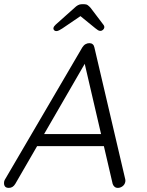

<svg xmlns="http://www.w3.org/2000/svg" viewBox="-48 -913 715 934"><path d="M376 -623 26.4 -18.6Q20.5 -8.8 12.7 -3.9Q4.9 1 -4.9 1Q-18.6 1 -23.9 -6.3Q-29.3 -13.7 -28.3 -25.4Q-28.3 -30.3 -25.4 -37.1L352.5 -682.6Q359.4 -693.4 368.2 -698.2Q377 -703.1 386.7 -703.1Q396.5 -703.1 402.8 -697.8Q409.2 -692.4 411.1 -682.6L561.5 -40Q562.5 -34.2 561.5 -28.3Q558.6 -14.6 547.9 -6.8Q537.1 1 525.4 1Q515.6 1 509.3 -4.4Q502.9 -9.8 500 -18.6L358.4 -627ZM116.2 -202.1 152.3 -260.7H461.9L463.9 -202.1ZM355.5 -842.8 254.9 -774.4Q247.1 -769.5 239.7 -765.6Q232.4 -761.7 225.6 -761.7Q218.8 -761.7 214.8 -766.6Q210.9 -771.5 211.9 -776.4Q212.9 -781.2 215.3 -784.7Q217.8 -788.1 222.7 -793L314.5 -875Q322.3 -882.8 331.1 -887.7Q339.8 -892.6 350.6 -892.6H361.3Q372.1 -892.6 378.9 -887.7Q385.7 -882.8 392.6 -875L454.1 -793.9Q458 -789.1 459 -785.2Q460 -781.2 459 -777.3Q458 -772.5 452.6 -767.6Q447.3 -762.7 440.4 -762.7Q434.6 -762.7 428.7 -766.1Q422.9 -769.5 416 -775.4L336.9 -839.8Z"/></svg>

Font: Quicksand
Style: Italic
Weight: 400
Designer: Andrew Paglinawan
Foundry: Andrew Paglinawan
Version: Version 3.006